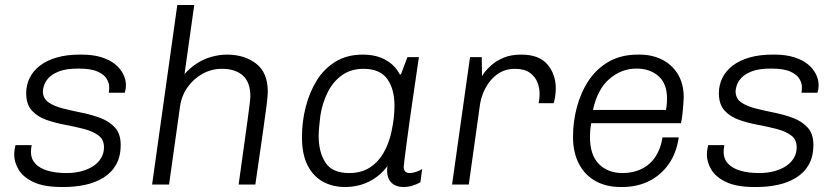

<svg xmlns="http://www.w3.org/2000/svg" viewBox="-20 -740 3354 770"><path d="M228 10Q156 10 114 -10Q72 -30 54.5 -60Q37 -90 37 -119Q37 -130 38.5 -139.5Q40 -149 42 -158H107Q106 -151 105 -144.5Q104 -138 104 -131Q104 -103 121.5 -84Q139 -65 171 -55.5Q203 -46 246 -46Q280 -46 307.5 -53.5Q335 -61 355 -74.5Q375 -88 386 -107Q397 -126 397 -149Q397 -181 374 -197.5Q351 -214 316 -223Q281 -232 241 -239.5Q201 -247 165.5 -259.5Q130 -272 107.5 -297Q85 -322 85 -366Q85 -399 99 -427.5Q113 -456 140.5 -477Q168 -498 208 -509.5Q248 -521 300 -521H308Q353 -521 386.5 -510.5Q420 -500 441.5 -482.5Q463 -465 474 -443Q485 -421 485 -399Q485 -390 483.5 -381.5Q482 -373 480 -368H416Q417 -372 417.5 -377.5Q418 -383 418 -391Q418 -406 408.5 -423Q399 -440 372.5 -452.5Q346 -465 294 -465Q246 -465 217.5 -454Q189 -443 175 -427.5Q161 -412 156.5 -397Q152 -382 152 -375Q152 -345 174.5 -329.5Q197 -314 232.5 -305Q268 -296 308 -288Q348 -280 383.5 -266.5Q419 -253 441.5 -228Q464 -203 464 -159Q464 -112 445.5 -79.5Q427 -47 394 -27Q361 -7 320.5 1.5Q280 10 237 10Z M590 0 691 -720H759L720 -443Q742 -468 770 -486Q798 -504 829.5 -512.5Q861 -521 890 -521Q960 -521 1007 -485Q1054 -449 1054 -372Q1054 -357 1049 -316.5Q1044 -276 1033 -200Q1022 -124 1004 0H937Q949 -88 958 -151Q967 -214 972.5 -255.5Q978 -297 981 -321Q984 -345 984 -354Q984 -410 954 -437Q924 -464 870 -464Q829 -464 793 -444.5Q757 -425 732.5 -390.5Q708 -356 702 -313L658 0Z M1363 10Q1314 10 1275 -11.5Q1236 -33 1213.5 -77Q1191 -121 1191 -190Q1191 -252 1206 -311Q1221 -370 1250.5 -417.5Q1280 -465 1326 -493Q1372 -521 1435 -521Q1488 -521 1526 -500Q1564 -479 1583 -442H1588L1614 -511H1660Q1649 -436 1639.5 -371Q1630 -306 1622.5 -253Q1615 -200 1610 -160.5Q1605 -121 1602 -98.5Q1599 -76 1599 -71Q1599 -58 1605.5 -52Q1612 -46 1623 -46Q1634 -46 1648 -50.5Q1662 -55 1673 -62L1666 -9Q1652 -1 1634.5 4.5Q1617 10 1598 10Q1575 10 1559 0Q1543 -10 1536.5 -29Q1530 -48 1534 -74Q1503 -33 1459.5 -11.5Q1416 10 1363 10ZM1380 -46Q1429 -46 1463 -68Q1497 -90 1518.5 -127.5Q1540 -165 1550 -212Q1557 -245 1559.5 -269.5Q1562 -294 1562 -316Q1562 -384 1532.5 -424Q1503 -464 1438 -464Q1387 -464 1351 -438Q1315 -412 1294 -369.5Q1273 -327 1265 -278Q1262 -252 1260 -232Q1258 -212 1258 -195Q1258 -129 1285.5 -87.5Q1313 -46 1380 -46Z M1793 0 1865 -511H1912L1913 -435Q1913 -436 1922.5 -449Q1932 -462 1951 -479Q1970 -496 1999.5 -508.5Q2029 -521 2071 -521Q2142 -521 2175.5 -481.5Q2209 -442 2209 -385Q2209 -368 2205.5 -348Q2202 -328 2200 -326H2140Q2143 -342 2143.5 -350.5Q2144 -359 2144 -365Q2144 -388 2135 -410.5Q2126 -433 2104.5 -448.5Q2083 -464 2044 -464Q2011 -464 1986 -449.5Q1961 -435 1944 -413Q1927 -391 1917.5 -366.5Q1908 -342 1905 -321L1860 0Z M2469 10Q2412 10 2369 -13.5Q2326 -37 2302 -82.5Q2278 -128 2278 -192Q2278 -253 2294 -312Q2310 -371 2341.5 -418Q2373 -465 2422 -493Q2471 -521 2538 -521H2545Q2595 -521 2635 -501Q2675 -481 2698.5 -442.5Q2722 -404 2722 -349Q2722 -341 2720.5 -323Q2719 -305 2717 -284Q2715 -263 2711 -246H2351Q2348 -229 2347 -215.5Q2346 -202 2346 -191Q2346 -118 2382 -82Q2418 -46 2477 -46Q2520 -46 2554 -63Q2588 -80 2609 -112Q2630 -144 2637 -189H2702Q2693 -126 2661.5 -81.5Q2630 -37 2582.5 -13.5Q2535 10 2475 10ZM2358 -299H2651Q2654 -319 2654.5 -328.5Q2655 -338 2655 -345Q2655 -405 2620.5 -435Q2586 -465 2533 -465Q2472 -465 2424 -423.5Q2376 -382 2358 -299Z M3006 10Q2934 10 2892 -10Q2850 -30 2832.5 -60Q2815 -90 2815 -119Q2815 -130 2816.5 -139.5Q2818 -149 2820 -158H2885Q2884 -151 2883 -144.5Q2882 -138 2882 -131Q2882 -103 2899.5 -84Q2917 -65 2949 -55.5Q2981 -46 3024 -46Q3058 -46 3085.5 -53.5Q3113 -61 3133 -74.5Q3153 -88 3164 -107Q3175 -126 3175 -149Q3175 -181 3152 -197.5Q3129 -214 3094 -223Q3059 -232 3019 -239.5Q2979 -247 2943.5 -259.5Q2908 -272 2885.5 -297Q2863 -322 2863 -366Q2863 -399 2877 -427.5Q2891 -456 2918.5 -477Q2946 -498 2986 -509.5Q3026 -521 3078 -521H3086Q3131 -521 3164.5 -510.5Q3198 -500 3219.5 -482.5Q3241 -465 3252 -443Q3263 -421 3263 -399Q3263 -390 3261.5 -381.5Q3260 -373 3258 -368H3194Q3195 -372 3195.5 -377.5Q3196 -383 3196 -391Q3196 -406 3186.5 -423Q3177 -440 3150.5 -452.5Q3124 -465 3072 -465Q3024 -465 2995.5 -454Q2967 -443 2953 -427.5Q2939 -412 2934.5 -397Q2930 -382 2930 -375Q2930 -345 2952.5 -329.5Q2975 -314 3010.5 -305Q3046 -296 3086 -288Q3126 -280 3161.5 -266.5Q3197 -253 3219.5 -228Q3242 -203 3242 -159Q3242 -112 3223.5 -79.5Q3205 -47 3172 -27Q3139 -7 3098.5 1.5Q3058 10 3015 10Z"/></svg>

Font: Chivo ExtraLight
Style: Italic
Weight: 250
Italic angle: -8.05°
Designer: Hector Gatti
Foundry: Omnibus-Type
Version: Version 2.002